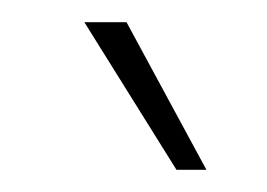

<svg xmlns="http://www.w3.org/2000/svg" viewBox="-20 -634 241 173"><path d="M94 -614 166 -481H139L56 -614Z"/></svg>

Font: Josefin Sans ExtraLight
Style: Italic
Weight: 250
Italic angle: -7°
Designer: Santiago Orozco
Foundry: Typemade
Version: Version 2.000